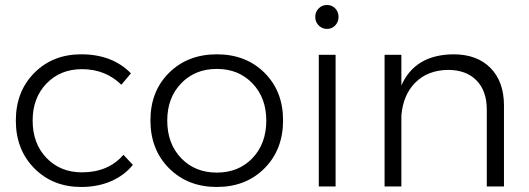

<svg xmlns="http://www.w3.org/2000/svg" viewBox="-20 -742 2106 764"><path d="M462.9 -404.8Q399.4 -466.8 306.2 -466.8Q220.2 -466.8 165 -409.7Q109.9 -352.5 109.9 -262.2Q109.9 -170.9 165 -113.5Q220.2 -56.2 306.2 -56.2Q410.6 -56.2 471.2 -126L508.8 -85.9Q474.1 -43.5 421.4 -20.8Q368.7 2 303.2 2Q189.9 2 116.5 -72.3Q43 -146.5 43 -262.2Q43 -377.9 116.5 -451.9Q189.9 -525.9 303.2 -525.9Q426.8 -525.9 501 -450.2Z M1106.4 -263.2Q1106.4 -146.5 1032.5 -72.3Q958.5 2 842.8 2Q727.1 2 652.8 -72.3Q578.6 -146.5 578.6 -263.2Q578.6 -378.9 652.8 -452.4Q727.1 -525.9 842.8 -525.9Q958.5 -525.9 1032.5 -452.4Q1106.4 -378.9 1106.4 -263.2ZM645.5 -262.2Q645.5 -170.4 700.7 -112.8Q755.9 -55.2 842.8 -55.2Q929.7 -55.2 984.6 -112.8Q1039.6 -170.4 1039.6 -262.2Q1039.6 -353 984.4 -410.4Q929.2 -467.8 842.8 -467.8Q756.3 -467.8 700.9 -410.4Q645.5 -353 645.5 -262.2Z M1248 -708.5Q1261.7 -722.2 1281.2 -722.2Q1300.8 -722.2 1314 -708.5Q1327.1 -694.8 1327.1 -674.8Q1327.1 -654.8 1314 -640.9Q1300.8 -627 1281.2 -627Q1261.7 -627 1248 -640.9Q1234.4 -654.8 1234.4 -674.8Q1234.4 -694.8 1248 -708.5ZM1248.5 -523.9H1315.4V0H1248.5Z M1784.2 -525.9Q1878.4 -525.9 1931.9 -471.4Q1985.4 -417 1985.4 -321.8V0H1917V-306.2Q1917 -380.4 1876 -422.1Q1835 -463.9 1762.2 -463.9Q1681.6 -462.4 1632.8 -413.6Q1584 -364.7 1577.1 -282.2V0H1510.3V-523.9H1577.1V-401.9Q1631.3 -524.4 1784.2 -525.9Z"/></svg>

Font: Montserrat arm Light
Style: Regular
Weight: 300
Designer: Julieta Ulanovsky
Foundry: Julieta Ulanovsky
Version: Version 6.000;PS 006.000;hotconv 1.0.88;makeotf.lib2.5.64775